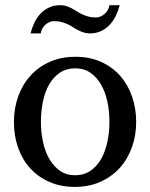

<svg xmlns="http://www.w3.org/2000/svg" viewBox="-20 -715 584 747"><path d="M405.8 -241.2Q405.8 -282.2 397.7 -319.8Q389.6 -357.4 373 -386.2Q356.4 -415 331.5 -432.1Q306.6 -449.2 272.9 -449.2Q238.3 -449.2 212.9 -432.1Q187.5 -415 171.1 -386.2Q154.8 -357.4 147 -319.8Q139.2 -282.2 139.2 -241.2Q139.2 -200.7 147.2 -163.1Q155.3 -125.5 171.9 -96.7Q188.5 -67.9 213.4 -50.5Q238.3 -33.2 272 -33.2Q306.2 -33.2 331.5 -50.3Q356.9 -67.4 373.3 -96.2Q389.6 -125 397.7 -162.6Q405.8 -200.2 405.8 -241.2ZM509.8 -240.2Q509.8 -187 492.9 -140.9Q476.1 -94.7 445.1 -60.8Q414.1 -26.9 369.9 -7.3Q325.7 12.2 271 12.2Q216.3 12.2 172.4 -7.1Q128.4 -26.4 97.7 -60.1Q66.9 -93.8 50.5 -139.9Q34.2 -186 34.2 -240.2Q34.2 -293.5 50.8 -339.8Q67.4 -386.2 98.6 -420.7Q129.9 -455.1 174.1 -474.6Q218.3 -494.1 273.9 -494.1Q329.6 -494.1 373.5 -474.1Q417.5 -454.1 447.8 -419.7Q478 -385.3 493.9 -339.1Q509.8 -293 509.8 -240.2ZM445.8 -694.8Q439.9 -672.9 430.2 -652.8Q420.4 -632.8 406.2 -617.9Q392.1 -603 373 -594Q354 -585 329.6 -585Q316.4 -585 305.4 -588.6Q294.4 -592.3 284.4 -597.4Q274.4 -602.5 264.6 -608.9Q254.9 -615.2 243.9 -620.4Q232.9 -625.5 219.7 -629.2Q206.5 -632.8 190.4 -632.8Q180.2 -632.8 171.4 -628.7Q162.6 -624.5 155.5 -617.9Q148.4 -611.3 144 -602.5Q139.6 -593.8 138.7 -585H98.6Q104.5 -606.9 114 -627Q123.5 -647 137.9 -662.1Q152.3 -677.2 171.4 -686Q190.4 -694.8 214.8 -694.8Q228 -694.8 238.8 -691.2Q249.5 -687.5 259.5 -682.4Q269.5 -677.2 279.1 -670.9Q288.6 -664.6 299.6 -659.4Q310.5 -654.3 323.5 -650.6Q336.4 -647 352.5 -647Q362.8 -647 371.8 -651.1Q380.9 -655.3 388.2 -661.9Q395.5 -668.5 400.1 -677.2Q404.8 -686 405.8 -694.8Z"/></svg>

Font: BabelStone Ogham
Style: Regular
Weight: 400
Designer: Andrew West
Foundry: BabelStone
Version: Version 2.02 March 14, 2022